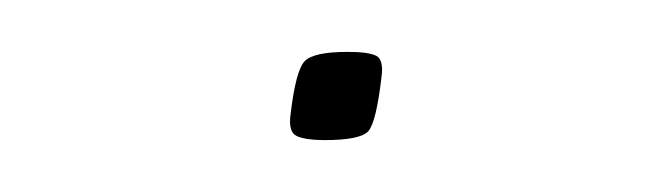

<svg xmlns="http://www.w3.org/2000/svg" viewBox="-20 -324 255 74"><path d="M92 -280Q94 -297 97.5 -300.5Q101 -304 114 -304Q122 -304 125 -302.5Q128 -301 127 -294Q125 -277 122 -273.5Q119 -270 105 -270Q98 -270 94.5 -271.5Q91 -273 92 -280Z"/></svg>

Font: Georama ExtraExtended Thin
Style: Italic
Weight: 100
Width: 8
Italic angle: -9°
Designer: Jean-Baptiste Levee
Foundry: Production Type
Version: Version 1.000